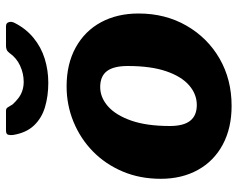

<svg xmlns="http://www.w3.org/2000/svg" viewBox="-96 -686 792 640"><g transform="rotate(-90 300.0 -366.0)"><path d="M267 10Q193 10 138 -19.5Q83 -49 53.5 -102.5Q24 -156 24 -226Q24 -296 48.5 -353.5Q73 -411 115.5 -452.5Q158 -494 214 -517Q270 -540 332 -540Q407 -540 462 -509.5Q517 -479 546 -425Q575 -371 575 -300Q575 -211 534.5 -140.5Q494 -70 424.5 -30Q355 10 267 10ZM270 -106Q306 -106 335.5 -131.5Q365 -157 382.5 -208Q400 -259 400 -336Q400 -383 383 -405.5Q366 -428 330 -428Q295 -428 265.5 -402Q236 -376 218 -324.5Q200 -273 200 -196Q200 -150 217.5 -128Q235 -106 270 -106ZM533 -742Q543 -742 546 -733Q549 -724 544 -714Q525 -676 494 -650.5Q463 -625 424.5 -613Q386 -601 344 -601Q300 -601 263 -612Q226 -623 201.5 -649Q177 -675 170 -719Q169 -728 171 -735Q173 -742 185 -742H251Q259 -742 262.5 -735.5Q266 -729 272 -720Q281 -710 292.5 -701Q304 -692 318 -687.5Q332 -683 347 -683Q375 -683 401 -695Q427 -707 443 -730Q448 -737 454 -739.5Q460 -742 466 -742H533Z"/></g></svg>

Font: Libre Franklin Thin ExtraBold
Style: Italic
Weight: 800
Italic angle: -8°
Version: Version 2.000